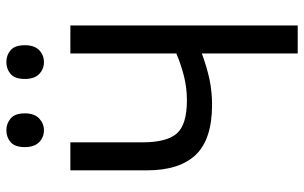

<svg xmlns="http://www.w3.org/2000/svg" viewBox="-196 -759 955 603"><g transform="rotate(-90 281.5 -457.5)"><path d="M415 0V-301Q368 -284 331 -276.5Q294 -269 254 -269Q146 -269 97 -320Q48 -371 48 -474V-714H136V-488Q136 -411 164 -379.5Q192 -348 268 -348Q307 -348 343 -357Q379 -366 415 -381V-714H503V0ZM388 -797Q366 -797 350.5 -812Q335 -827 335 -857Q335 -888 350.5 -901.5Q366 -915 388 -915Q410 -915 425.5 -901.5Q441 -888 441 -857Q441 -827 425.5 -812Q410 -797 388 -797ZM174 -797Q152 -797 136.5 -812Q121 -827 121 -857Q121 -888 136.5 -901.5Q152 -915 174 -915Q195 -915 211 -901.5Q227 -888 227 -857Q227 -827 211 -812Q195 -797 174 -797Z"/></g></svg>

Font: Noto Sans Mono SemiCondensed
Style: Regular
Weight: 400
Width: 4
Designer: Monotype Design Team
Foundry: Monotype Imaging Inc.
Version: Version 2.014